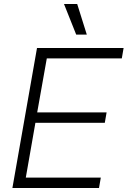

<svg xmlns="http://www.w3.org/2000/svg" viewBox="-20 -940 638 960"><path d="M165 -700H598L589 -648H214L166 -378H513L504 -326H157L109 -52H484L475 0H42ZM300 -920H366L414 -767H361Z"/></svg>

Font: Chakra Petch Light
Style: Italic
Weight: 300
Italic angle: -10°
Designer: Katatrad Aksorn Co.,Ltd.
Foundry: Cadson Demak Co.,Ltd.
Version: Version 1.000; ttfautohint (v1.6)